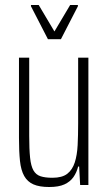

<svg xmlns="http://www.w3.org/2000/svg" viewBox="-20 -741 433 769"><path d="M177 8Q138 8 114 -2.5Q90 -13 77 -36Q64 -59 60 -96.5Q56 -134 56 -189V-510H97V-197Q97 -143 100.5 -109.5Q104 -76 114 -58.5Q124 -41 142.5 -35Q161 -29 190 -29Q229 -29 249.5 -45Q270 -61 279.5 -90.5Q289 -120 291 -160Q293 -200 293 -247V-510H334V0H301L297 -74H293Q287 -50 274 -31.5Q261 -13 238 -2.5Q215 8 177 8ZM172 -584 104 -716V-721H135L198 -615L261 -721H292V-716L224 -584Z"/></svg>

Font: Saira ExtraCondensed ExtraLight
Style: Regular
Weight: 250
Width: 2
Designer: Hector Gatti with collaboration of the Omnibus-Type team
Foundry: Omnibus-Type
Version: Version 1.101